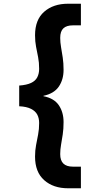

<svg xmlns="http://www.w3.org/2000/svg" viewBox="-20 -831 518 1030"><path d="M345 179Q266 179 217 135.5Q168 92 168 9Q168 -24 173.5 -52.5Q179 -81 184.5 -109.5Q190 -138 190 -171Q190 -197 180 -216Q170 -235 146.5 -247Q123 -259 83 -261V-372Q123 -375 146.5 -386Q170 -397 180 -416.5Q190 -436 190 -462Q190 -496 184.5 -524Q179 -552 173.5 -580Q168 -608 168 -642Q168 -725 217 -768Q266 -811 345 -811H414V-695H371Q337 -695 320 -679Q303 -663 303 -628Q303 -604 307.5 -578Q312 -552 316.5 -522.5Q321 -493 321 -456Q321 -404 295.5 -366.5Q270 -329 213 -317V-315Q270 -304 295.5 -266.5Q321 -229 321 -176Q321 -139 316.5 -109.5Q312 -80 307.5 -54.5Q303 -29 303 -4Q303 30 320 46.5Q337 63 371 63H414V179Z"/></svg>

Font: DM Sans 11pt ExtraBold
Style: Regular
Weight: 800
Version: Version 4.004;gftools[0.9.30]